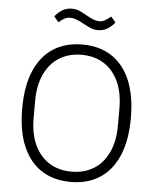

<svg xmlns="http://www.w3.org/2000/svg" viewBox="-60 -942 816 1005"><g transform="rotate(5 348.5 -440.0)"><path d="M349 12Q260 12 196 -29Q132 -70 97.5 -150.5Q63 -231 63 -349Q63 -467 97.5 -547.5Q132 -628 196 -669Q260 -710 349 -710Q437 -710 501 -669Q565 -628 599.5 -547.5Q634 -467 634 -349Q634 -231 599.5 -150.5Q565 -70 501 -29Q437 12 349 12ZM349 -42Q416 -42 465.5 -73Q515 -104 542.5 -163Q570 -222 570 -305V-393Q570 -476 542.5 -535Q515 -594 465.5 -625Q416 -656 349 -656Q282 -656 232 -625Q182 -594 154.5 -535Q127 -476 127 -393V-305Q127 -222 154.5 -163Q182 -104 232 -73Q282 -42 349 -42ZM421 -792Q399 -792 380.5 -800.5Q362 -809 342 -820Q319 -833 303 -838.5Q287 -844 274 -844Q257 -844 243 -837Q229 -830 213 -815L188 -844Q204 -864 226 -878Q248 -892 277 -892Q299 -892 317.5 -884Q336 -876 356 -864Q379 -851 395 -845Q411 -839 424 -839Q441 -839 455 -847Q469 -855 485 -869L510 -840Q495 -820 473 -806Q451 -792 421 -792Z"/></g></svg>

Font: IBM Plex Sans Light
Style: Regular
Weight: 300
Designer: Mike Abbink, Paul van der Laan, Pieter van Rosmalen
Foundry: Bold Monday
Version: Version 3.201